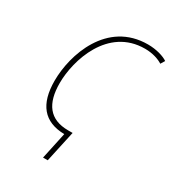

<svg xmlns="http://www.w3.org/2000/svg" viewBox="-176 -825 837 925"><g transform="rotate(30 242.5 -362.5)"><path d="M240 -149 208 0H234L272 -174H247C143 -174 98 -238 98 -351C98 -478 166 -700 372 -700C416 -700 451 -687 471 -674L485 -697C463 -712 421 -725 374 -725C147 -725 71 -493 71 -349C71 -219 126 -151 240 -149Z"/></g></svg>

Font: Noto Sans Condensed Thin
Style: Italic
Weight: 100
Width: 3
Italic angle: -12°
Designer: Monotype Design Team
Foundry: Monotype Imaging Inc.
Version: Version 2.013